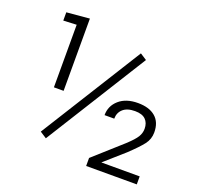

<svg xmlns="http://www.w3.org/2000/svg" viewBox="-126 -856 1017 990"><g transform="rotate(20 382.5 -360.5)"><path d="M201.2 -63 165 -86.4 512.2 -642.1 548.3 -618.7ZM203.6 -324.2H150.4V-667.5L78.1 -664.1V-709.5L203.6 -720.7ZM723.1 0H445.3V-43.9L599.1 -181.6Q637.2 -216.8 650.1 -238Q663.1 -259.3 663.1 -282.7Q663.1 -314.9 644.3 -333.5Q625.5 -352.1 586.4 -352.1Q543 -352.1 520.5 -331.8Q498 -311.5 498 -278.8H444.8Q444.8 -329.6 482.9 -363Q521 -396.5 586.4 -396.5Q647.9 -396.5 682.1 -367.4Q716.3 -338.4 716.3 -282.2Q716.3 -245.1 693.8 -216.1Q671.4 -187 620.1 -138.7L512.7 -43.9H723.1Z"/></g></svg>

Font: Roboto Web
Style: Light
Weight: 300
Designer: Google
Version: Version 1.200310; 2013